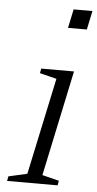

<svg xmlns="http://www.w3.org/2000/svg" viewBox="-56 -829 437 864"><g transform="rotate(5 163.0 -397.5)"><path d="M308 -710H223L241 -795H326ZM191 -477 115 -496 119 -517H267L166 -40L242 -21L238 0H10L14 -21L98 -40Z"/></g></svg>

Font: Afta serif
Style: Italic
Weight: 400
Italic angle: -12°
Designer: parq.ink
Foundry: Oriol Esparraguera Font
Version: Version 1.000